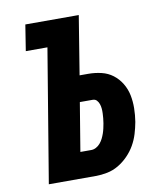

<svg xmlns="http://www.w3.org/2000/svg" viewBox="-82 -805 765 874"><g transform="rotate(-10 300.0 -367.5)"><path d="M73 0 175 -615H75L94 -735H341L297 -464H337Q368 -464 397.5 -457Q427 -450 450 -432.5Q473 -415 488.5 -389.5Q504 -364 510 -334.5Q516 -305 515.5 -273.5Q515 -242 510 -211Q505 -184 497 -157.5Q489 -131 475 -106.5Q461 -82 440.5 -61Q420 -40 395.5 -25.5Q371 -11 343.5 -5.5Q316 0 290 0ZM290 -120Q302 -120 313 -126Q324 -132 332 -141.5Q340 -151 345.5 -162Q351 -173 355 -184.5Q359 -196 361.5 -207.5Q364 -219 366 -230Q368 -242 369 -253Q370 -264 370.5 -275.5Q371 -287 370 -298Q369 -309 365.5 -319Q362 -329 355 -336.5Q348 -344 336 -344H277L240 -120Z"/></g></svg>

Font: Iosevka Heavy Extended
Style: Italic
Weight: 900
Width: 7
Italic angle: -9°
Monospace: yes
Designer: Belleve Invis
Foundry: Belleve Invis
Version: Version 32.5.0; ttfautohint (v1.8.4)